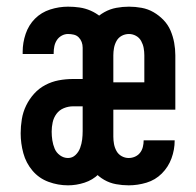

<svg xmlns="http://www.w3.org/2000/svg" viewBox="-20 -548 588 576"><path d="M184 8Q154 8 125.5 -2.5Q97 -13 77.5 -36Q58 -59 50 -88.5Q42 -118 42 -148Q42 -169 45.5 -190.5Q49 -212 58.5 -231.5Q68 -251 82.5 -267Q97 -283 116 -293Q135 -303 156 -307Q177 -311 199 -311H228V-405Q228 -414 225 -422Q222 -430 216 -436Q210 -442 201.5 -444Q193 -446 184 -446Q174 -446 165 -441Q156 -436 150.5 -427.5Q145 -419 143 -409Q141 -399 141 -389V-386H48V-393Q48 -420 57 -446.5Q66 -473 85 -492Q104 -511 130.5 -519.5Q157 -528 184 -528Q202 -528 219 -525.5Q236 -523 252 -516Q268 -509 281.5 -498Q295 -487 304 -472Q313 -457 316.5 -440Q320 -423 320 -405V-115H318Q314 -90 304 -66.5Q294 -43 276 -25.5Q258 -8 233.5 0Q209 8 184 8ZM184 -74Q197 -74 206.5 -83Q216 -92 220.5 -104.5Q225 -117 226.5 -129.5Q228 -142 228 -155V-229H199Q185 -229 171.5 -223.5Q158 -218 149.5 -206.5Q141 -195 138 -181Q135 -167 135 -153Q135 -140 137 -127Q139 -114 144 -102Q149 -90 160 -82Q171 -74 184 -74ZM366 8Q347 8 328 4.5Q309 1 292.5 -8.5Q276 -18 263 -32.5Q250 -47 242 -64Q234 -81 231 -100Q228 -119 228 -138V-382Q228 -401 231 -420Q234 -439 242 -456.5Q250 -474 263 -488Q276 -502 293 -511.5Q310 -521 329 -524.5Q348 -528 367 -528Q386 -528 405 -524.5Q424 -521 440.5 -511.5Q457 -502 470.5 -488Q484 -474 491.5 -456.5Q499 -439 502.5 -420Q506 -401 506 -382V-219H320V-138Q320 -127 322 -116Q324 -105 329.5 -95Q335 -85 345 -79.5Q355 -74 366 -74Q376 -74 385 -78Q394 -82 400 -89.5Q406 -97 408.5 -107Q411 -117 411 -127H504V-126Q504 -99 494.5 -73Q485 -47 465.5 -27.5Q446 -8 419.5 0Q393 8 366 8ZM320 -301H413V-382Q413 -393 411 -404Q409 -415 403.5 -425Q398 -435 388 -440.5Q378 -446 367 -446Q355 -446 345 -440.5Q335 -435 329.5 -425Q324 -415 322 -404Q320 -393 320 -382Z"/></svg>

Font: Iosevka Semi-Condensed Medium
Style: Regular
Weight: 500
Monospace: yes
Designer: Belleve Invis
Foundry: Belleve Invis
Version: Version 27.3.5